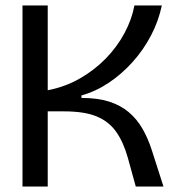

<svg xmlns="http://www.w3.org/2000/svg" viewBox="-20 -680 645 700"><path d="M62 0V-660H154V-351Q217 -363 270.5 -393.5Q324 -424 365.5 -466.5Q407 -509 434 -559.5Q461 -610 470 -660H570Q558 -603 530.5 -550.5Q503 -498 463.5 -454Q424 -410 377 -378.5Q330 -347 277 -332V-323Q336 -323 378 -309.5Q420 -296 449.5 -271Q479 -246 499 -211.5Q519 -177 533 -134L576 0H475L446 -105Q430 -162 403.5 -199.5Q377 -237 332.5 -255.5Q288 -274 213 -274H154V0Z"/></svg>

Font: Bricolage Grotesque 72pt
Style: Regular
Weight: 400
Version: Version 1.001;gftools[0.9.33.dev8+g029e19f]